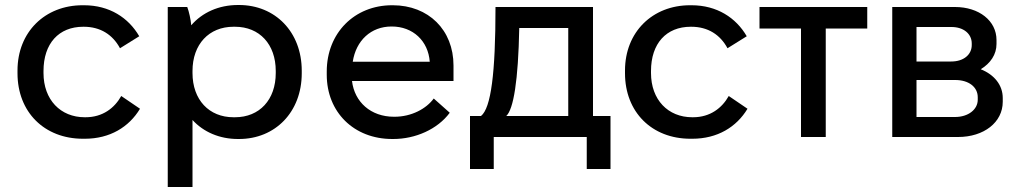

<svg xmlns="http://www.w3.org/2000/svg" viewBox="-20 -548 4065 768"><path d="M312 7H319C420 7 496 -40 540 -113L465 -164C438 -116 391 -79 322 -79H319C222 -79 154 -149 154 -256V-264C154 -374 215 -441 313 -441H315C382 -441 431 -409 460 -355L537 -403C494 -477 418 -527 316 -527H310C160 -527 50 -420 50 -266V-255C50 -100 157 7 312 7Z M651 200H750V-68C794 -20 858 8 932 8H936C1081 8 1187 -100 1187 -255V-265C1187 -420 1081 -528 936 -528H932C855 -528 789 -498 745 -447C743 -470 736 -502 729 -520H651ZM914 -79C816 -79 750 -149 750 -256V-264C750 -371 816 -441 914 -441H920C1018 -441 1083 -371 1083 -264V-256C1083 -149 1018 -79 920 -79Z M1549 8H1553C1642 8 1730 -31 1779 -97L1715 -154C1685 -113 1626 -81 1558 -81H1556C1463 -81 1398 -140 1388 -224H1794V-286C1794 -428 1694 -527 1551 -527H1548C1398 -527 1287 -416 1287 -262V-249C1287 -100 1395 8 1549 8ZM1391 -301C1404 -386 1464 -442 1546 -442H1547C1632 -442 1693 -384 1699 -301Z M1860 128H1955V0H2327V128H2422V-84H2352V-520H1962C1962 -255 1944 -116 1904 -84H1860ZM2005 -84C2034 -111 2053 -225 2057 -436H2253V-84Z M2742 7H2749C2850 7 2926 -40 2970 -113L2895 -164C2868 -116 2821 -79 2752 -79H2749C2652 -79 2584 -149 2584 -256V-264C2584 -374 2645 -441 2743 -441H2745C2812 -441 2861 -409 2890 -355L2967 -403C2924 -477 2848 -527 2746 -527H2740C2590 -527 2480 -420 2480 -266V-255C2480 -100 2587 7 2742 7Z M3184 0H3283V-434H3449V-520H3018V-434H3184Z M3549 0H3812C3916 0 3991 -59 3991 -141V-156C3991 -207 3958 -249 3903 -271C3942 -295 3966 -330 3966 -372V-388C3966 -465 3896 -520 3800 -520H3549ZM3646 -302V-440H3786C3834 -440 3867 -413 3867 -374V-368C3867 -329 3834 -302 3785 -302ZM3646 -80V-228H3801C3855 -228 3891 -200 3891 -159V-149C3891 -110 3853 -80 3800 -80Z"/></svg>

Font: Fixel Display Medium
Style: Regular
Weight: 500
Designer: AlfaBravo + MacPaw
Foundry: Kyrylo Tkachov, Marchela Mozhyna, Serhii Makarenko, Maria Weinstein, Zakhar Kryvoshyya
Version: Version 1.211